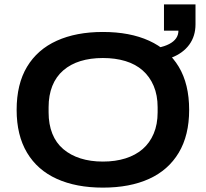

<svg xmlns="http://www.w3.org/2000/svg" viewBox="-20 -845 940 877"><path d="M450 12Q328 12 239.5 -28Q151 -68 103.5 -147.5Q56 -227 56 -343Q56 -461 103.5 -540Q151 -619 239.5 -659Q328 -699 450 -699Q573 -699 661 -659Q749 -619 796.5 -540Q844 -461 844 -343Q844 -227 796.5 -147.5Q749 -68 661 -28Q573 12 450 12ZM450 -107Q507 -107 553 -121.5Q599 -136 631.5 -164Q664 -192 682 -234.5Q700 -277 700 -332V-355Q700 -410 682 -452.5Q664 -495 631.5 -523.5Q599 -552 553 -566Q507 -580 450 -580Q393 -580 347.5 -566Q302 -552 269 -523.5Q236 -495 219 -452.5Q202 -410 202 -355V-332Q202 -277 219 -234.5Q236 -192 269 -164Q302 -136 347.5 -121.5Q393 -107 450 -107ZM638 -561V-622Q711 -622 753 -644Q795 -666 795 -705H729V-825H873V-734Q873 -680 844.5 -641Q816 -602 763 -581.5Q710 -561 638 -561Z"/></svg>

Font: Archivo SemiExpanded SemiBold
Style: Regular
Weight: 600
Width: 6
Designer: Hector Gatti
Foundry: Omnibus-Type
Version: Version 2.001